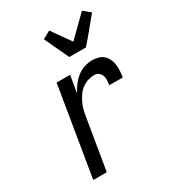

<svg xmlns="http://www.w3.org/2000/svg" viewBox="-187 -872 873 972"><g transform="rotate(-30 250.0 -385.5)"><path d="M68 0 154 -520H233L216 -420Q227 -442 242 -462Q257 -482 276.5 -497.5Q296 -513 319 -520.5Q342 -528 365 -528Q383 -528 400.5 -523.5Q418 -519 430.5 -507.5Q443 -496 450.5 -480.5Q458 -465 460 -447.5Q462 -430 461 -411.5Q460 -393 457 -375H378Q380 -389 381 -403Q382 -417 377.5 -429.5Q373 -442 362.5 -450Q352 -458 338 -458Q319 -458 300 -452Q281 -446 264.5 -433.5Q248 -421 236.5 -404Q225 -387 216.5 -369Q208 -351 203.5 -332.5Q199 -314 196 -295L147 0ZM274 -600 208 -742 253 -767 331 -657 447 -771 487 -738 422 -659 372 -600Z"/></g></svg>

Font: Iosevka Curly
Style: Italic
Weight: 400
Italic angle: -9°
Monospace: yes
Designer: Belleve Invis
Foundry: Belleve Invis
Version: Version 22.1.2; ttfautohint (v1.8.4)